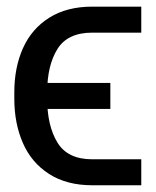

<svg xmlns="http://www.w3.org/2000/svg" viewBox="-20 -550 462 570"><path d="M399.4 -77.1V0H253.9Q177.7 0 125.5 -33.7Q73.2 -67.4 47.9 -125.5Q22.5 -183.6 22.5 -256.8V-276.4Q22.5 -349.6 48.3 -407.2Q74.2 -464.8 126.5 -497.6Q178.7 -530.3 253.9 -530.3H399.4V-453.1H253.9Q180.7 -453.1 150.4 -404.3Q120.1 -355.5 120.1 -276.4V-256.8Q120.1 -176.8 150.4 -127Q180.7 -77.1 253.9 -77.1ZM307.6 -226.6H47.9V-303.7H307.6Z"/></svg>

Font: Pretendard Std Variable
Style: Regular
Weight: 400
Designer: Base glyphs from Inter by Rasmus Andersson; Hangeul glyphs from Noto Sans CJK(Source Han Sans) by Jang Soo-young and Kan
Foundry: Kil Hyung-jin
Version: Version 1.309;Glyphs 3.2 (3225)